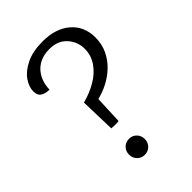

<svg xmlns="http://www.w3.org/2000/svg" viewBox="-213 -804 913 913"><g transform="rotate(-45 243.0 -347.5)"><path d="M247.8 -710.3Q334.6 -710.3 386.5 -665.7Q438.5 -621.2 438.5 -545.9Q438.5 -501.5 421.2 -464.9Q403.9 -428.3 374.9 -400.6Q345.9 -372.9 310.9 -355Q275.8 -337.1 241.1 -329.1L235.1 -187Q224.5 -185.6 212.1 -185.6Q199.6 -185.6 185.9 -187L180.7 -365.5Q231.6 -378.9 273.4 -403.6Q315.2 -428.3 339.8 -464.1Q364.4 -499.8 364.4 -543.8Q364.4 -591.2 332.7 -626.5Q301.1 -661.9 244.2 -661.9Q208 -661.9 181.9 -649.6Q155.9 -637.2 139.7 -616.8Q123.6 -596.4 116.1 -572.5Q108.6 -548.6 108.6 -524.8Q82.2 -524.8 65 -535.5Q47.9 -546.1 47.9 -573.4Q47.9 -604.2 69.9 -635.5Q91.9 -666.8 136.3 -688.6Q180.7 -710.3 247.8 -710.3ZM210.1 -92.4Q232.8 -92.4 247.9 -76.9Q263 -61.5 263 -38.7Q263 -16 247.9 -0.5Q232.8 15 210.1 15Q187.4 15 172.3 -0.5Q157.2 -16 157.2 -38.7Q157.2 -61.5 172.3 -76.9Q187.4 -92.4 210.1 -92.4Z"/></g></svg>

Font: Karma Variable Light
Style: Regular
Weight: 300
Designer: Joana Correia
Foundry: Indian Type Foundry
Version: Version 3.000